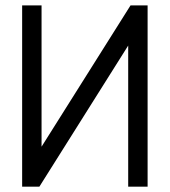

<svg xmlns="http://www.w3.org/2000/svg" viewBox="-20 -704 640 724"><path d="M63.5 0V-683.6H136.7V-150.9L472.2 -683.6H536.6V0H463.4V-532.2L128.4 0Z"/></svg>

Font: Anka/Coder
Style: Regular
Weight: 400
Monospace: yes
Version: Version 001.100